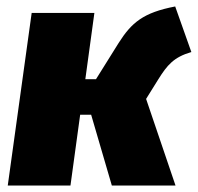

<svg xmlns="http://www.w3.org/2000/svg" viewBox="-20 -574 612 594"><path d="M522 -554C423 -535 387 -504 347 -441L277 -329H244L272 -534H78L4 0H198L228 -219H262L326 0H523L432 -268L470 -329C497 -372 517 -397 572 -413Z"/></svg>

Font: Fira Sans Heavy
Style: Italic
Weight: 900
Italic angle: -8°
Designer: bBox Type GmbH & Carrois Corporate GbR & Edenspiekermann AG
Foundry: bBox Type GmbH & Carrois Corporate GbR & Edenspiekermann AG
Version: Version 4.301;PS 004.301;hotconv 1.0.88;makeotf.lib2.5.64775